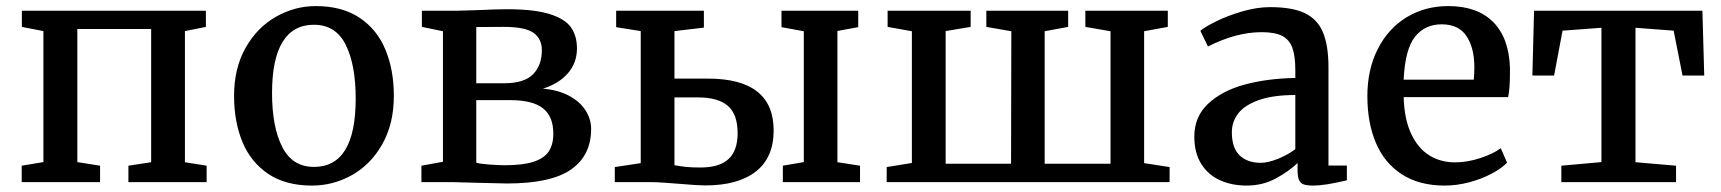

<svg xmlns="http://www.w3.org/2000/svg" viewBox="-20 -590 5575 622"><path d="M120.6 -64.9V-489.3L50.8 -502.9V-555.2H647V-502.9L579.1 -489.3V-64.5L649.4 -53.2V0H396V-53.2L469.7 -64.5V-496.1H230.5V-64.9L304.2 -53.2V0H50.3V-53.2Z M738.3 0ZM1255.9 -279.3Q1255.9 -189 1218.5 -123Q1181.2 -57.1 1120.4 -22.9Q1059.6 11.2 990.7 11.2Q905.8 11.2 849.4 -26.4Q793 -64 765.6 -129.6Q738.3 -195.3 738.3 -279.8Q738.3 -369.1 775.6 -435.1Q813 -501 873.8 -535.6Q934.6 -570.3 1002.9 -570.3Q1087.9 -570.3 1144.5 -532.7Q1201.2 -495.1 1228.5 -429.4Q1255.9 -363.8 1255.9 -279.3ZM997.1 -509.8Q929.7 -509.8 895.5 -454.3Q861.3 -398.9 861.3 -288.6Q861.3 -178.7 894.3 -114Q927.2 -49.3 997.1 -49.3Q1132.3 -49.3 1132.3 -270.5Q1132.3 -380.4 1099.9 -445.1Q1067.4 -509.8 997.1 -509.8Z M1415 -65.9V-488.8L1346.7 -502.9V-555.2H1457.5Q1471.7 -555.2 1524.4 -557.1Q1588.9 -560.1 1622.6 -560.1Q1710.9 -560.1 1760.7 -544.4Q1810.5 -528.8 1829.8 -501.2Q1849.1 -473.6 1849.1 -433.1Q1849.1 -386.7 1820.1 -353Q1791 -319.3 1738.8 -302.7Q1787.6 -298.8 1823 -280Q1858.4 -261.2 1876.7 -232.7Q1895 -204.1 1895 -172.4Q1895 -86.4 1830.1 -41Q1765.1 4.4 1622.1 4.4Q1607.9 4.4 1517.6 2Q1458 0 1446.8 0H1345.2V-53.2ZM1735.4 -427.2Q1735.4 -464.4 1708.3 -483.6Q1681.2 -502.9 1612.3 -502.9Q1547.9 -502.9 1522.9 -502.4V-320.3H1612.8Q1678.7 -320.3 1707 -349.6Q1735.4 -378.9 1735.4 -427.2ZM1772.5 -157.2Q1772.5 -212.9 1738.8 -239.3Q1705.1 -265.6 1633.3 -265.6H1522.9V-63Q1532.7 -59.6 1563.2 -57.1Q1593.8 -54.7 1615.2 -54.7Q1673.3 -54.7 1707.8 -65.7Q1742.2 -76.7 1757.3 -98.9Q1772.5 -121.1 1772.5 -157.2Z M2055.7 -61.5V-489.3L1976.1 -502V-555.2H2260.3V-500.5L2165 -489.3V-335.4H2272.9Q2486.3 -335.4 2486.3 -167.5Q2486.3 -79.6 2428.7 -34.4Q2371.1 10.7 2264.6 10.7Q2241.2 10.7 2179.2 5.4Q2168 4.4 2137 2.2Q2106 0 2091.3 0H1971.7V-48.8ZM2584 -64.9V-488.8L2511.7 -502V-555.2H2760.3V-502L2692.9 -489.7V-64.5L2766.1 -53.2V0H2516.1V-53.2ZM2165 -54.7Q2185.1 -51.3 2202.4 -49.3Q2219.7 -47.4 2250 -47.4Q2310.1 -47.4 2339.8 -74.5Q2369.6 -101.6 2369.6 -158.7Q2369.6 -219.7 2337.9 -247.1Q2306.2 -274.4 2241.7 -274.4H2165Z M2934.1 -62V-488.8L2855.5 -502.9V-555.2H3124.5V-502.9L3043.5 -489.3V-59.6H3255.4L3256.3 -488.8L3175.3 -502.9V-555.2H3440.4V-502.9L3364.3 -488.8V-59.6H3577.6V-488.8L3496.1 -502.9V-555.2H3763.2V-502.9L3686.5 -488.8V-61.5L3769 -48.8V0H2852.5V-48.8Z M3849.1 0ZM4176.3 -362.8Q4176.3 -408.7 4166.7 -435.1Q4157.2 -461.4 4133.8 -473.6Q4110.4 -485.8 4067.4 -485.8Q3984.9 -485.8 3893.6 -439.5H3893.1L3868.7 -490.2Q3881.8 -502 3919.2 -520.5Q3956.5 -539.1 4004.2 -553Q4051.8 -566.9 4094.7 -566.9Q4166 -566.9 4206.8 -547.6Q4247.6 -528.3 4265.6 -485.8Q4283.7 -443.4 4283.7 -371.1V-53.7H4343.3V-5.9Q4272 11.2 4235.8 11.2Q4215.3 11.2 4204.6 7.8Q4193.8 4.4 4188.7 -6.1Q4183.6 -16.6 4183.6 -38.6V-62Q4157.2 -36.1 4114.3 -12.5Q4071.3 11.2 4018.1 11.2Q3971.2 11.2 3932.9 -5.9Q3894.5 -22.9 3871.8 -58.6Q3849.1 -94.2 3849.1 -147.5Q3849.1 -212.4 3894.3 -254.4Q3939.5 -296.4 4012.9 -316.2Q4086.4 -335.9 4176.3 -337.4ZM4176.3 -282.2Q4104.5 -282.2 4058.3 -265.9Q4012.2 -249.5 3991.5 -222.7Q3970.7 -195.8 3970.7 -161.6Q3970.7 -110.4 3996.1 -86.4Q4021.5 -62.5 4064.5 -62.5Q4087.4 -62.5 4119.9 -75.4Q4152.3 -88.4 4176.3 -106.9Z M4409.7 0ZM4671.9 -570.3Q4765.6 -570.3 4816.9 -519Q4868.2 -467.8 4871.6 -371.1V-353.5Q4871.6 -302.2 4865.7 -275.4H4527.3Q4529.3 -203.6 4551.8 -156.2Q4574.2 -108.9 4610.8 -86.4Q4647.5 -64 4693.4 -64Q4733.4 -64 4775.6 -77.9Q4817.9 -91.8 4841.8 -109.9L4862.3 -63Q4843.8 -43.9 4811.3 -26.9Q4778.8 -9.8 4739 0.7Q4699.2 11.2 4660.2 11.2Q4578.1 11.2 4521.7 -25.1Q4465.3 -61.5 4437.5 -126.7Q4409.7 -191.9 4409.7 -278.8Q4409.7 -364.7 4443.4 -431.2Q4477.1 -497.6 4536.6 -533.9Q4596.2 -570.3 4671.9 -570.3ZM4754.4 -332Q4756.3 -349.6 4756.3 -374Q4755.9 -436 4730.5 -473.6Q4705.1 -511.2 4650.4 -511.2Q4595.7 -511.2 4563.7 -470.5Q4531.7 -429.7 4527.3 -332Z M5168 -64.9V-500L5042 -490.7L5014.6 -345.2H4944.3L4949.7 -555.2H5495.1L5501 -345.2H5430.7L5401.9 -490.7L5278.3 -500V-64.5L5409.7 -53.2V0H5038.1V-53.2Z"/></svg>

Font: Merriweather
Style: Regular
Weight: 400
Designer: Eben Sorkin
Foundry: Eben Sorkin
Version: Version 1.584; ttfautohint (v1.6)